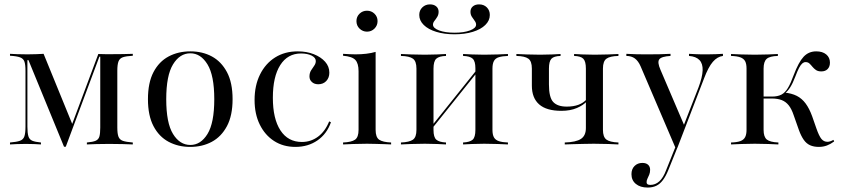

<svg xmlns="http://www.w3.org/2000/svg" viewBox="-20 -662 3860 880"><path d="M273.4 10.5 110.5 -386.3H105.6V-81.5Q105.6 -52.4 110.1 -37.5Q114.5 -22.6 128.2 -16.9Q141.9 -11.3 167.7 -8.9V0Q154.8 -0.8 137.1 -1.6Q119.4 -2.4 99.2 -2.4Q77.4 -2.4 57.7 -1.6Q37.9 -0.8 25.8 0V-8.9Q56.5 -11.3 71.8 -16.9Q87.1 -22.6 91.9 -37.5Q96.8 -52.4 96.8 -81.5V-337.1Q96.8 -366.1 91.9 -379.8Q87.1 -393.5 71.8 -399.2Q56.5 -404.8 25.8 -406.5V-415.3Q38.7 -414.5 59.7 -413.7Q80.6 -412.9 105.6 -412.9Q126.6 -412.9 145.6 -413.7Q164.5 -414.5 179.8 -415.3L314.5 -85.5L303.2 -73.4L430.6 -414.5Q446.8 -413.7 462.9 -413.7Q479 -413.7 494.4 -413.7Q517.7 -413.7 544 -414.1Q570.2 -414.5 588.7 -415.3V-406.5Q558.1 -404.8 543.1 -399.6Q528.2 -394.4 523 -380.2Q517.7 -366.1 517.7 -337.9V-77.4Q517.7 -49.2 523 -35.5Q528.2 -21.8 543.1 -16.5Q558.1 -11.3 588.7 -8.9V0Q569.4 -0.8 541.1 -1.6Q512.9 -2.4 480.6 -2.4Q447.6 -2.4 421 -1.6Q394.4 -0.8 378.2 0V-8.9Q405.6 -11.3 418.5 -16.9Q431.5 -22.6 435.5 -36.3Q439.5 -50 439.5 -77.4V-402.4H435.5L281.5 10.5Z M851.6 11.3Q796.8 11.3 752.8 -12.1Q708.9 -35.5 683.5 -83.9Q658.1 -132.3 658.1 -207.3Q658.1 -283.1 683.5 -331.5Q708.9 -379.8 752.8 -403.2Q796.8 -426.6 852.4 -426.6Q908.1 -426.6 951.2 -403.2Q994.4 -379.8 1020.2 -331.5Q1046 -283.1 1046 -207.3Q1046 -132.3 1020.2 -83.9Q994.4 -35.5 950.8 -12.1Q907.3 11.3 851.6 11.3ZM852.4 2.4Q900 2.4 931 -48Q962.1 -98.4 962.1 -207.3Q962.1 -316.1 931 -366.9Q900 -417.7 852.4 -417.7Q804 -417.7 773 -366.9Q741.9 -316.1 741.9 -207.3Q741.9 -98.4 773 -48Q804 2.4 852.4 2.4Z M1333.9 11.3Q1278.2 11.3 1236.3 -15.7Q1194.4 -42.7 1170.6 -91.1Q1146.8 -139.5 1146.8 -204Q1146.8 -270.2 1171.8 -320.6Q1196.8 -371 1241.1 -398.8Q1285.5 -426.6 1344.4 -426.6Q1385.5 -426.6 1418.1 -413.7Q1450.8 -400.8 1470.2 -379Q1489.5 -357.3 1489.5 -329Q1489.5 -305.6 1475.4 -290.7Q1461.3 -275.8 1438.7 -275.8Q1421 -275.8 1409.7 -285.9Q1398.4 -296 1398.4 -311.3Q1398.4 -327.4 1405.6 -339.1Q1412.9 -350.8 1420.2 -360.9Q1427.4 -371 1427.4 -382.3Q1427.4 -397.6 1408.1 -407.3Q1388.7 -416.9 1359.7 -416.9Q1298.4 -416.9 1264.5 -363.7Q1230.6 -310.5 1230.6 -213.7Q1230.6 -117.7 1265.3 -64.5Q1300 -11.3 1363.7 -11.3Q1404.8 -11.3 1437.5 -35.5Q1470.2 -59.7 1488.7 -105.6L1496.8 -101.6Q1478.2 -48.4 1435.1 -18.5Q1391.9 11.3 1333.9 11.3Z M1552.4 0V-8.9Q1591.1 -10.5 1607.3 -21.8Q1623.4 -33.1 1623.4 -66.9V-335.5Q1623.4 -371.8 1608.5 -387.5Q1593.5 -403.2 1552.4 -406.5V-415.3Q1566.1 -414.5 1580.6 -413.7Q1595.2 -412.9 1608.9 -412.9Q1635.5 -412.9 1658.9 -415.7Q1682.3 -418.5 1701.6 -424.2V-66.9Q1701.6 -33.1 1717.7 -21.8Q1733.9 -10.5 1772.6 -8.9V0Q1762.1 -0.8 1744.4 -1.2Q1726.6 -1.6 1704.8 -2.4Q1683.1 -3.2 1662.1 -3.2Q1631.5 -3.2 1599.6 -2Q1567.7 -0.8 1552.4 0ZM1662.1 -516.9Q1642.7 -516.9 1628.2 -530.6Q1613.7 -544.4 1613.7 -565.3Q1613.7 -585.5 1627.8 -599.2Q1641.9 -612.9 1662.1 -612.9Q1682.3 -612.9 1696.4 -599.2Q1710.5 -585.5 1710.5 -565.3Q1710.5 -545.2 1696.4 -531Q1682.3 -516.9 1662.1 -516.9Z M2102.4 0V-8.9Q2133.9 -10.5 2146.4 -21.8Q2158.9 -33.1 2158.9 -66.9V-349.2Q2158.9 -381.5 2146.4 -393.1Q2133.9 -404.8 2102.4 -405.6V-414.5Q2116.1 -413.7 2143.5 -412.5Q2171 -411.3 2199.2 -411.3Q2229 -411.3 2260.9 -412.5Q2292.7 -413.7 2308.1 -414.5V-405.6Q2283.1 -404.8 2266.9 -400Q2250.8 -395.2 2244 -382.7Q2237.1 -370.2 2237.1 -347.6V-66.9Q2237.1 -44.4 2244 -32.3Q2250.8 -20.2 2266.9 -14.9Q2283.1 -9.7 2308.1 -8.9V0Q2292.7 -0.8 2260.9 -2Q2229 -3.2 2199.2 -3.2Q2171 -3.2 2143.5 -2Q2116.1 -0.8 2102.4 0ZM1817.7 0V-8.9Q1856.5 -10.5 1872.6 -21.8Q1888.7 -33.1 1888.7 -66.9V-347.6Q1888.7 -381.5 1872.6 -393.1Q1856.5 -404.8 1817.7 -405.6V-414.5Q1833.1 -413.7 1864.9 -412.5Q1896.8 -411.3 1927.4 -411.3Q1955.6 -411.3 1983.1 -412.5Q2010.5 -413.7 2024.2 -414.5V-405.6Q1992.7 -404.8 1979.8 -393.1Q1966.9 -381.5 1966.9 -347.6V-66.1Q1966.9 -33.1 1979.8 -21.8Q1992.7 -10.5 2024.2 -8.9V0Q2010.5 -0.8 1983.1 -2Q1955.6 -3.2 1927.4 -3.2Q1896.8 -3.2 1864.9 -2Q1833.1 -0.8 1817.7 0ZM1954.8 -66.1 1949.2 -72.6 2171 -349.2 2176.6 -342.7ZM2062.9 -504.8Q2016.1 -504.8 1979.4 -516.1Q1942.7 -527.4 1922.2 -547.6Q1901.6 -567.7 1901.6 -593.5Q1901.6 -614.5 1915.7 -628.2Q1929.8 -641.9 1950.8 -641.9Q1968.5 -641.9 1979.4 -632.7Q1990.3 -623.4 1990.3 -608.1Q1990.3 -595.2 1984.3 -585.1Q1978.2 -575 1971.4 -566.5Q1964.5 -558.1 1964.5 -549.2Q1964.5 -533.1 1992.3 -522.6Q2020.2 -512.1 2063.7 -512.1Q2106.5 -512.1 2134.3 -522.6Q2162.1 -533.1 2162.1 -549.2Q2162.1 -558.1 2155.6 -566.5Q2149.2 -575 2142.7 -585.1Q2136.3 -595.2 2136.3 -608.1Q2136.3 -623.4 2147.2 -632.7Q2158.1 -641.9 2175.8 -641.9Q2197.6 -641.9 2211.3 -628.2Q2225 -614.5 2225 -593.5Q2225 -567.7 2204.4 -547.6Q2183.9 -527.4 2147.2 -516.1Q2110.5 -504.8 2062.9 -504.8Z M2568.5 0V-8.9Q2620.2 -10.5 2642.7 -25.4Q2665.3 -40.3 2665.3 -75V-347.6Q2665.3 -380.6 2653.6 -392.7Q2641.9 -404.8 2611.3 -405.6V-414.5Q2625 -413.7 2650.8 -412.5Q2676.6 -411.3 2705.6 -411.3Q2735.5 -411.3 2767.3 -412.5Q2799.2 -413.7 2814.5 -414.5V-405.6Q2775.8 -404.8 2759.7 -393.1Q2743.5 -381.5 2743.5 -347.6V-66.9Q2743.5 -34.7 2758.9 -22.6Q2774.2 -10.5 2814.5 -8.9V0Q2799.2 -0.8 2769 -2Q2738.7 -3.2 2701.6 -3.2Q2677.4 -3.2 2652 -2.4Q2626.6 -1.6 2604.8 -1.2Q2583.1 -0.8 2568.5 0ZM2553.2 -154Q2484.7 -154 2451.2 -183.5Q2417.7 -212.9 2417.7 -269.4V-347.6Q2417.7 -381.5 2401.6 -393.1Q2385.5 -404.8 2346.8 -405.6V-414.5Q2362.1 -413.7 2394 -412.5Q2425.8 -411.3 2455.6 -411.3Q2484.7 -411.3 2510.5 -412.5Q2536.3 -413.7 2549.2 -414.5V-405.6Q2518.5 -404.8 2507.3 -392.7Q2496 -380.6 2496 -347.6V-275Q2496 -215.3 2515.7 -194.4Q2535.5 -173.4 2577.4 -173.4Q2608.9 -173.4 2631.5 -181.9Q2654 -190.3 2669.4 -207.3V-197.6Q2654 -179.8 2623.8 -166.9Q2593.5 -154 2553.2 -154Z M3075.8 15.3 2916.1 -358.1Q2905.6 -382.3 2889.9 -394Q2874.2 -405.6 2850.8 -405.6V-415.3Q2879 -413.7 2899.2 -413.3Q2919.4 -412.9 2941.9 -412.9Q2973.4 -412.9 3000.4 -413.3Q3027.4 -413.7 3053.2 -415.3V-405.6Q3011.3 -403.2 3001.6 -389.9Q2991.9 -376.6 3007.3 -341.9L3116.9 -85.5L3108.9 -75L3181.5 -261.3Q3199.2 -308.1 3200.4 -339.1Q3201.6 -370.2 3185.9 -386.7Q3170.2 -403.2 3137.9 -405.6V-415.3Q3156.5 -414.5 3169.8 -413.7Q3183.1 -412.9 3196 -412.9Q3208.9 -412.9 3223.4 -412.9Q3241.1 -412.9 3260.5 -413.7Q3279.8 -414.5 3293.5 -415.3V-405.6Q3267.7 -402.4 3247.2 -378.6Q3226.6 -354.8 3206.5 -301.6L3084.7 15.3ZM2948.4 197.6Q2914.5 197.6 2894.4 181Q2874.2 164.5 2874.2 136.3Q2874.2 112.9 2888.3 98.8Q2902.4 84.7 2924.2 84.7Q2941.1 84.7 2950.4 93.1Q2959.7 101.6 2959.7 116.1Q2959.7 129 2955.6 138.7Q2951.6 148.4 2947.6 156.5Q2943.5 164.5 2943.5 173.4Q2943.5 185.5 2960.5 185.5Q2983.9 185.5 3002 169Q3020.2 152.4 3033.1 117.7L3080.6 -0.8L3087.9 6.5L3042.7 118.5Q3031.5 146 3018.1 163.7Q3004.8 181.5 2987.9 189.5Q2971 197.6 2948.4 197.6Z M3733.1 11.3Q3709.7 11.3 3692.7 3.6Q3675.8 -4 3663.7 -21.4Q3651.6 -38.7 3641.9 -65.3L3617.7 -133.9Q3608.1 -162.9 3594.8 -179.4Q3581.5 -196 3562.9 -203.2Q3544.4 -210.5 3516.9 -210.5H3473.4V-219.4H3518.5Q3544.4 -219.4 3561.3 -228.2Q3578.2 -237.1 3591.1 -258.5Q3604 -279.8 3617.7 -317.7Q3640.3 -377.4 3663.3 -402Q3686.3 -426.6 3721 -426.6Q3750 -426.6 3766.9 -412.5Q3783.9 -398.4 3783.9 -375Q3783.9 -356.5 3773.4 -345.6Q3762.9 -334.7 3744.4 -334.7Q3729 -334.7 3719.8 -341.1Q3710.5 -347.6 3703.6 -356Q3696.8 -364.5 3689.9 -371Q3683.1 -377.4 3671.8 -377.4Q3664.5 -377.4 3657.3 -371.4Q3650 -365.3 3642.3 -350.8Q3634.7 -336.3 3625 -310.5Q3613.7 -280.6 3602 -262.1Q3590.3 -243.5 3575 -232.3L3573.4 -237.9Q3608.1 -234.7 3631.9 -222.6Q3655.6 -210.5 3672.6 -187.5Q3689.5 -164.5 3702.4 -129L3721.8 -73.4Q3733.9 -38.7 3744.8 -25.4Q3755.6 -12.1 3772.6 -12.1Q3784.7 -12.1 3800 -21L3803.2 -13.7Q3787.1 -1.6 3770.2 4.8Q3753.2 11.3 3733.1 11.3ZM3330.6 0V-8.9Q3358.1 -9.7 3373.4 -15.3Q3388.7 -21 3395.2 -33.5Q3401.6 -46 3401.6 -66.9V-347.6Q3401.6 -369.4 3395.2 -381.5Q3388.7 -393.5 3373.4 -399.2Q3358.1 -404.8 3330.6 -405.6V-414.5Q3346 -413.7 3377.4 -412.5Q3408.9 -411.3 3439.5 -411.3Q3471.8 -411.3 3501.2 -412.5Q3530.6 -413.7 3545.2 -414.5V-405.6Q3508.1 -404.8 3494 -392.3Q3479.8 -379.8 3479.8 -347.6V-66.9Q3479.8 -34.7 3494.4 -22.6Q3508.9 -10.5 3547.6 -8.9V0Q3532.3 -0.8 3501.6 -2Q3471 -3.2 3439.5 -3.2Q3409.7 -3.2 3378.2 -2Q3346.8 -0.8 3330.6 0Z"/></svg>

Font: Playfair 144pt
Style: Regular
Weight: 400
Designer: Claus Eggers Sørensen
Foundry: Claus Eggers Sørensen
Version: Version 2.001;gftools[0.9.30]